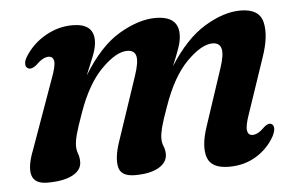

<svg xmlns="http://www.w3.org/2000/svg" viewBox="-41 -519 907 586"><g transform="rotate(-5 413.0 -226.0)"><path d="M310 -93 376.5 -291Q390.5 -332.5 386 -350.8Q381.5 -369 359 -369Q325.5 -369 280.5 -324Q235.5 -279 205 -192Q190 -150.5 184.2 -128.8Q178.5 -107 178.5 -93.5Q178.5 -80.5 182.8 -69.5Q187 -58.5 187 -44Q187 -19 159.5 -4.2Q132 10.5 82.5 10.5Q43 10.5 35 -16.2Q27 -43 47 -93.5L123 -305.5Q137 -342.5 134.8 -357.2Q132.5 -372 118.5 -372Q110 -372 100.5 -366.8Q91 -361.5 77 -348Q63 -338 54.5 -342Q46.5 -345 45.8 -355Q45 -365 53 -378Q76.5 -416 116.2 -438.8Q156 -461.5 199.5 -461.5Q264 -461.5 264 -409.5Q264 -388.5 253.5 -362.5Q243 -336.5 230 -305Q282.5 -391 342.5 -426.2Q402.5 -461.5 454 -461.5Q524 -461.5 523.5 -405Q523.5 -386 515 -362.2Q506.5 -338.5 494.5 -310Q546 -391 604.5 -426.2Q663 -461.5 714.5 -461.5Q772 -461.5 782 -419.5Q792 -377.5 769.5 -313L713 -146Q700 -109.5 702.5 -94.8Q705 -80 718.5 -80Q726.5 -80 735.5 -84.8Q744.5 -89.5 757.5 -102.5Q770 -112.5 778 -108.5Q785 -105.5 785.8 -95.8Q786.5 -86 779 -71Q759 -34.5 722.5 -12Q686 10.5 639 10.5Q584.5 10.5 572.8 -24Q561 -58.5 580.5 -117L638 -290.5Q652 -332 647.2 -350.5Q642.5 -369 620.5 -369Q587 -369 541.8 -323.8Q496.5 -278.5 465 -187.5Q450.5 -148 445.2 -127Q440 -106 440 -94Q440 -80 444.8 -69Q449.5 -58 449.5 -44Q449 -19 422.8 -4Q396.5 11 350.5 11Q307.5 11 301 -17.8Q294.5 -46.5 310 -93Z"/></g></svg>

Font: Fraunces 72pt S050 SemiBold
Style: Italic
Weight: 600
Italic angle: -16°
Version: Version 1.000; ttfautohint (v1.8.3)